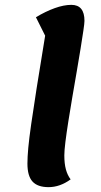

<svg xmlns="http://www.w3.org/2000/svg" viewBox="-20 -746 415 791"><path d="M180 25Q135 25 114 2Q93 -21 93 -72Q93 -99 96.5 -137Q100 -175 108.5 -234.5Q117 -294 131 -383Q145 -472 166 -599L128 -675Q168 -699 205.5 -712.5Q243 -726 274 -726Q328 -726 328 -660Q328 -650 323.5 -620Q319 -590 312 -546Q305 -502 296 -450.5Q287 -399 278 -346Q269 -293 261.5 -245.5Q254 -198 249.5 -161.5Q245 -125 245 -106Q245 -72 251.5 -48Q258 -24 271 -7Q227 25 180 25Z"/></svg>

Font: Lemonada Medium
Style: Regular
Weight: 500
Designer: Mohamed Gaber (Arabic), Eduardo Tunni (Latin)
Foundry: Kief Type Foundry
Version: Version 4.004; ttfautohint (v1.8.2)